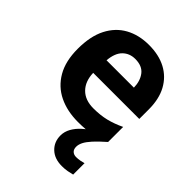

<svg xmlns="http://www.w3.org/2000/svg" viewBox="-223 -677 1037 1037"><g transform="rotate(45 295.5 -158.0)"><path d="M413 111Q413 131 424 141Q435 151 452 151Q468 151 483 148Q498 145 508 142V229Q492 233 474 236.5Q456 240 432 240Q376 240 343 208.5Q310 177 310 128Q310 99 325 72Q340 45 365 22.5Q390 0 420 -17L517 -29Q477 6 454.5 31Q432 56 422.5 75Q413 94 413 111ZM303 -556Q379 -556 433.5 -527Q488 -498 518 -443Q548 -388 548 -308V-236H196Q198 -173 233.5 -137Q269 -101 332 -101Q385 -101 428 -111.5Q471 -122 517 -144V-29Q477 -9 432.5 0.5Q388 10 325 10Q243 10 180 -20.5Q117 -51 81 -113Q45 -175 45 -269Q45 -365 77.5 -428.5Q110 -492 168 -524Q226 -556 303 -556ZM304 -450Q261 -450 232.5 -422Q204 -394 199 -335H408Q407 -385 382 -417.5Q357 -450 304 -450Z"/></g></svg>

Font: Noto Sans Adlam Unjoined
Style: Regular
Weight: 400
Designer: Mark Jamra, Neil Patel
Foundry: JamraPatel LLC
Version: Version 3.001